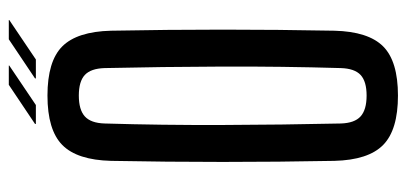

<svg xmlns="http://www.w3.org/2000/svg" viewBox="-270 -668 946 447"><g transform="rotate(-90 203.5 -445.0)"><path d="M204 8Q124 8 89 -26.5Q54 -61 52 -140Q47 -400 52 -660Q54 -739 89 -773.5Q124 -808 204 -808Q284 -808 318.5 -773.5Q353 -739 355 -660Q360 -399 355 -140Q353 -61 318.5 -26.5Q284 8 204 8ZM204 -65Q237 -65 252 -79Q267 -93 268 -125Q272 -261 271.5 -401.5Q271 -542 268 -675Q267 -707 252 -721Q237 -735 204 -735Q171 -735 155.5 -721Q140 -707 139 -675Q135 -542 135.5 -401.5Q136 -261 139 -125Q140 -93 155.5 -79Q171 -65 204 -65ZM288 -835H244V-837L335 -898H380V-897ZM138 -835V-837L229 -898H274V-897L182 -835Z"/></g></svg>

Font: Big Shoulders Display SemiBold
Style: Regular
Weight: 600
Designer: Patric King
Foundry: XO Type Co
Version: Version 1.000; ttfautohint (v1.8.2)